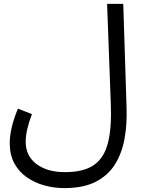

<svg xmlns="http://www.w3.org/2000/svg" viewBox="-20 -734 735 986"><path d="M30 1Q30 -35 40 -79Q50 -123 72 -176L144 -148Q128 -106 120 -71Q112 -36 112 -6Q112 67 167.5 108.5Q223 150 313 150Q411 150 463.5 112.5Q516 75 535 -2.5Q554 -80 549 -201L530 -714H613L630 -180Q633 -96 619.5 -21.5Q606 53 570.5 110Q535 167 471.5 199.5Q408 232 310 232Q257 232 207 218Q157 204 117 176Q77 148 53.5 104.5Q30 61 30 1Z"/></svg>

Font: Noto IKEA Arabic
Style: Regular
Weight: 400
Designer: Monotype Design Team
Foundry: Monotype Imaging Inc.
Version: Version 1.200